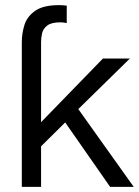

<svg xmlns="http://www.w3.org/2000/svg" viewBox="-20 -728 542 748"><path d="M285 -303 501 0H409L234 -251L140 -158V0H65V-564Q65 -597 75 -630Q85 -663 116.5 -685.5Q148 -708 210 -708Q218 -708 225 -707.5Q232 -707 240 -706V-638Q227 -641 216 -641Q180 -641 164 -628.5Q148 -616 144 -598.5Q140 -581 140 -564V-252L381 -500H486Z"/></svg>

Font: Questrial
Style: Regular
Weight: 400
Designer: Joe Prince, Laura Meseguer
Foundry: Joe Prince, Laura Meseguer
Version: Version 2.000; ttfautohint (v1.8.3)